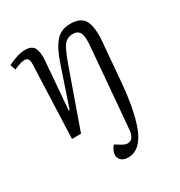

<svg xmlns="http://www.w3.org/2000/svg" viewBox="-176 -643 932 994"><g transform="rotate(-30 290.0 -146.0)"><path d="M305 229Q277 229 263 216Q249 203 249 185Q249 159 271 133L304 153Q333 171 354.5 160Q376 149 380 102L420 -369Q425 -424 414 -446.5Q403 -469 373 -469Q351 -469 335 -458.5Q319 -448 305 -420.5Q291 -393 273 -342L152 0H98L115 -435Q116 -457 110 -467Q104 -477 88 -477Q68 -477 24 -458L13 -490Q29 -499 60 -510Q91 -521 118 -521Q158 -521 171 -495.5Q184 -470 180 -421L157 -136L162 -135L240 -366Q267 -447 299.5 -484Q332 -521 388 -521Q453 -521 473 -479Q493 -437 486 -359L466 -122Q461 -60 450.5 -0.5Q440 59 424.5 106.5Q409 154 388 182Q353 229 305 229Z"/></g></svg>

Font: Literata 36pt Light
Style: Italic
Weight: 300
Italic angle: -2°
Designer: Latin by Veronika Burian and Jose Scaglione. Greek by Irene Vlachou. Cyrillic by Vera Evstafieva
Foundry: TypeTogether
Version: Version 3.002